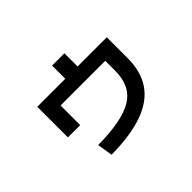

<svg xmlns="http://www.w3.org/2000/svg" viewBox="-123 -924 1246 1246"><g transform="rotate(-45 500.0 -301.0)"><path d="M285 -66Q398 -67 477.5 -82.5Q557 -98 607 -129Q657 -160 680.5 -210.5Q704 -261 704 -330V-420H294V-240H181V-521H438V-642H551V-521H819V-330Q819 -206 763 -124.5Q707 -43 592.5 -2.5Q478 38 302 40Z"/></g></svg>

Font: M PLUS 2 Thin SemiBold
Style: Regular
Weight: 600
Version: Version 1.001